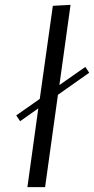

<svg xmlns="http://www.w3.org/2000/svg" viewBox="-20 -772 388 792"><path d="M271 -752 225 -421 332 -496 348 -472 219 -381 166 0H93L138 -325L63 -272L47 -296L144 -364L198 -748Z"/></svg>

Font: ArsenalItalic
Style: Italic
Weight: 400
Italic angle: -9°
Designer: Andrij Shevchenko
Foundry: Stairsfor.com
Version: Version 1.000